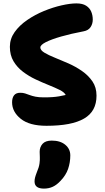

<svg xmlns="http://www.w3.org/2000/svg" viewBox="-20 -730 618 1128"><path d="M253 9Q153 9 102 -32Q51 -73 51 -129Q51 -155 62.5 -170Q74 -185 99 -185Q115 -185 127.5 -181Q140 -177 154.5 -171.5Q169 -166 188.5 -162Q208 -158 237 -158Q267 -158 288 -159.5Q309 -161 326.5 -164Q344 -167 366 -172Q358 -188 331 -201.5Q304 -215 266.5 -230Q229 -245 189.5 -263.5Q150 -282 115.5 -308Q81 -334 59.5 -370Q38 -406 38 -455Q38 -502 66 -541.5Q94 -581 140 -612.5Q186 -644 238.5 -665.5Q291 -687 341.5 -698.5Q392 -710 429 -710Q465 -710 486 -696.5Q507 -683 516 -661.5Q525 -640 525 -615Q525 -590 512 -570.5Q499 -551 471 -546Q397 -532 339.5 -515.5Q282 -499 249.5 -482.5Q217 -466 217 -451Q217 -435 241 -420.5Q265 -406 302.5 -391Q340 -376 382 -357.5Q424 -339 461.5 -313Q499 -287 523 -252Q547 -217 547 -168Q547 -122 529 -88.5Q511 -55 474 -33.5Q437 -12 382 -1.5Q327 9 253 9ZM238 378Q183 378 183 336Q183 325 186 313Q189 301 196 283Q209 253 212 231Q215 209 214 192.5Q213 176 213 162Q213 134 230 115Q247 96 284 96Q334 96 363.5 120.5Q393 145 393 183Q393 225 380 262.5Q367 300 336 332Q314 356 290.5 367Q267 378 238 378Z"/></svg>

Font: Shantell Sans ExtraBold
Style: Regular
Weight: 800
Designer: Stephen Nixon, Anya Danilova, Shantell Martin
Foundry: Arrow Type
Version: Version 1.011;[c5ecc13dd]